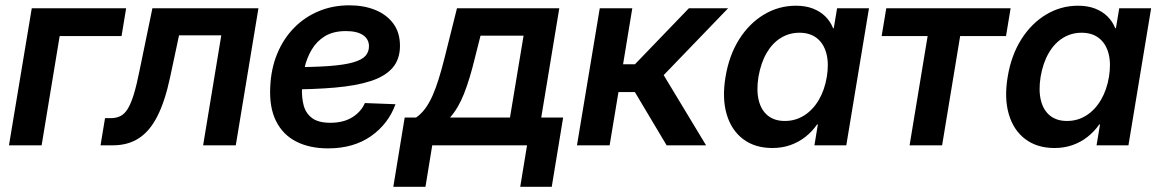

<svg xmlns="http://www.w3.org/2000/svg" viewBox="-20 -554 4423 732"><path d="M460.9 -522.5 443.4 -416.5H207.5L138.7 0H14.2L101.1 -522.5Z M363.3 0 380.4 -103.5H401.4Q422.9 -103.5 438.7 -111.3Q454.6 -119.1 466.8 -138.7Q479 -158.2 490 -193.8Q501 -229.5 512.2 -286.1L561 -522.5H965.3L878.9 0H754.4L823.7 -419.4H662.6L628.4 -258.8Q608.9 -167.5 579.8 -110.6Q550.8 -53.7 509.3 -26.9Q467.8 0 410.6 0Z M1230.5 11.7Q1160.6 11.7 1109.6 -14.2Q1058.6 -40 1032.5 -92.3Q1006.3 -144.5 1010.3 -222.7Q1013.2 -291.5 1036.6 -348.6Q1060.1 -405.8 1100.6 -447.3Q1141.1 -488.8 1194.8 -511.2Q1248.5 -533.7 1311.5 -533.7Q1367.7 -533.7 1411.1 -515.9Q1454.6 -498 1479.7 -463.9Q1504.9 -429.7 1504.9 -379.4Q1504.9 -328.1 1476.6 -295.4Q1448.2 -262.7 1393.1 -244.9Q1337.9 -227.1 1256.6 -220Q1175.3 -212.9 1068.8 -212.9L1083 -297.9Q1174.8 -297.9 1234.1 -302.2Q1293.5 -306.6 1326.9 -316.4Q1360.4 -326.2 1373.5 -341.3Q1386.7 -356.4 1386.7 -377.4Q1386.7 -404.8 1364 -420.2Q1341.3 -435.5 1298.8 -435.5Q1251 -435.5 1219.2 -416.3Q1187.5 -397 1168.5 -365Q1149.4 -333 1140.9 -294.7Q1132.3 -256.3 1131.3 -218.3Q1129.9 -181.6 1137.9 -151.6Q1146 -121.6 1169.9 -103.8Q1193.8 -85.9 1239.7 -85.9Q1289.1 -85.9 1322.8 -106.7Q1356.4 -127.4 1371.1 -161.1L1487.8 -156.7Q1460.4 -81.1 1394 -34.7Q1327.6 11.7 1230.5 11.7Z M1479.5 158.2 1522.9 -106H1566.4Q1585.9 -119.6 1601.1 -140.1Q1616.2 -160.6 1628.7 -188.5Q1641.1 -216.3 1652.3 -252.2Q1663.6 -288.1 1674.8 -333L1722.2 -522.5H2112.3L2043.5 -106H2127L2083.5 158.2H1963.4L1989.3 0H1627.9L1602.1 158.2ZM1695.8 -106H1924.3L1976.1 -418H1812L1790.5 -333Q1771.5 -253.9 1749.5 -197.8Q1727.5 -141.6 1695.8 -106Z M2179.7 0 2266.6 -522.5H2390.6L2355.5 -309.1H2400.9L2606.4 -522.5H2755.9L2510.3 -267.6L2671.9 0H2521.5L2400.4 -203.1H2337.9L2304.2 0Z M2924.8 10.3Q2858.4 10.3 2813.5 -23.4Q2768.6 -57.1 2750.5 -118.2Q2732.4 -179.2 2746.1 -261.2Q2759.8 -343.3 2798.1 -404.1Q2836.4 -464.8 2892.6 -498.5Q2948.7 -532.2 3014.2 -532.2Q3050.8 -532.2 3078.9 -521.5Q3106.9 -510.7 3126.5 -491.5Q3146 -472.2 3156.2 -446.3H3158.7L3171.4 -522.5H3293L3206.5 0H3085L3098.1 -79.6H3095.2Q3076.2 -52.2 3050.3 -32Q3024.4 -11.7 2992.9 -0.7Q2961.4 10.3 2924.8 10.3ZM2972.2 -92.8Q3012.7 -92.8 3045.9 -113.8Q3079.1 -134.8 3101.6 -172.9Q3124 -210.9 3132.3 -261.2Q3140.6 -312.5 3130.6 -350.1Q3120.6 -387.7 3094.5 -408.4Q3068.4 -429.2 3027.8 -429.2Q2988.8 -429.2 2956.5 -409.2Q2924.3 -389.2 2902.6 -351.8Q2880.9 -314.5 2871.6 -261.2Q2863.3 -209 2872.8 -171.1Q2882.3 -133.3 2907.7 -113Q2933.1 -92.8 2972.2 -92.8Z M3447.8 0 3516.6 -416.5H3341.3L3358.9 -522.5H3833L3815.4 -416.5H3640.6L3571.8 0Z M4000.5 10.3Q3934.1 10.3 3889.2 -23.4Q3844.2 -57.1 3826.2 -118.2Q3808.1 -179.2 3821.8 -261.2Q3835.4 -343.3 3873.8 -404.1Q3912.1 -464.8 3968.3 -498.5Q4024.4 -532.2 4089.8 -532.2Q4126.5 -532.2 4154.5 -521.5Q4182.6 -510.7 4202.1 -491.5Q4221.7 -472.2 4231.9 -446.3H4234.4L4247.1 -522.5H4368.7L4282.2 0H4160.6L4173.8 -79.6H4170.9Q4151.9 -52.2 4126 -32Q4100.1 -11.7 4068.6 -0.7Q4037.1 10.3 4000.5 10.3ZM4047.9 -92.8Q4088.4 -92.8 4121.6 -113.8Q4154.8 -134.8 4177.2 -172.9Q4199.7 -210.9 4208 -261.2Q4216.3 -312.5 4206.3 -350.1Q4196.3 -387.7 4170.2 -408.4Q4144 -429.2 4103.5 -429.2Q4064.5 -429.2 4032.2 -409.2Q4000 -389.2 3978.3 -351.8Q3956.5 -314.5 3947.3 -261.2Q3939 -209 3948.5 -171.1Q3958 -133.3 3983.4 -113Q4008.8 -92.8 4047.9 -92.8Z"/></svg>

Font: Inter 28pt SemiBold
Style: Italic
Weight: 600
Italic angle: -9.3988°
Designer: Rasmus Andersson
Foundry: rsms
Version: Version 4.001;git-66647c0bb